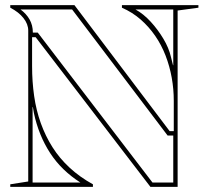

<svg xmlns="http://www.w3.org/2000/svg" viewBox="-20 -728 807 748"><path d="M20 0V-10L90 -21V-609Q90 -634 71.5 -657.5Q53 -681 20 -698V-708H270L641 -217H657V-335Q657 -381 649 -425.5Q641 -470 625 -511.5Q609 -553 584.5 -588.5Q560 -624 528 -652Q496 -680 455 -698V-708H753V-698L672 -687V0H566L119 -583H105V-471Q105 -410 113 -354Q121 -298 139 -248Q157 -198 184.5 -154.5Q212 -111 251.5 -74.5Q291 -38 342 -10V0ZM107 -17H293Q257 -40 227.5 -68.5Q198 -97 175.5 -131.5Q153 -166 137 -205.5Q121 -245 112 -288L108 -311H107ZM574 -17H655V-200H633L261 -691H60Q82 -675 95 -652.5Q108 -630 108 -601H127ZM654 -474H655V-691H508Q539 -674 567 -643.5Q595 -613 616.5 -577Q638 -541 646 -506Z"/></svg>

Font: Kalnia Glaze Thin SemiBold
Style: Regular
Weight: 600
Version: Version 1.110